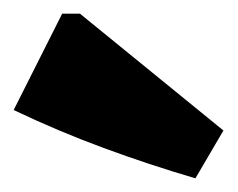

<svg xmlns="http://www.w3.org/2000/svg" viewBox="-33 -801 348 281"><path d="M253 -540Q185 -560 118.5 -584.5Q52 -609 -13 -640L58 -781H84L294 -610Z"/></svg>

Font: Piazzolla SC Black
Style: Regular
Weight: 900
Designer: Juan Pablo del Peral
Foundry: Huerta Tipografica
Version: Version 1.330